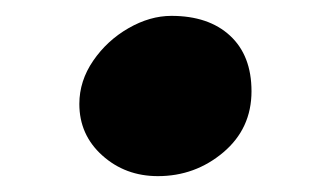

<svg xmlns="http://www.w3.org/2000/svg" viewBox="-20 -535 417 242"><path d="M297 -420Q297 -373 261.5 -343Q226 -313 179 -313Q138 -313 109 -339Q80 -365 80 -404Q80 -433 97.5 -458.5Q115 -484 142 -499.5Q169 -515 196 -515Q243 -515 270 -490Q297 -465 297 -420Z"/></svg>

Font: Martel Heavy
Style: Regular
Weight: 900
Designer: Dan Reynolds
Foundry: Dan Reynolds
Version: Version 1.001; ttfautohint (v1.1) -l 5 -r 5 -G 72 -x 0 -D la